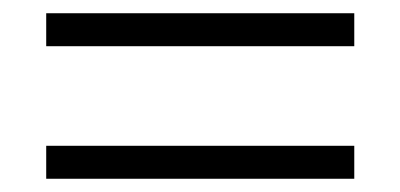

<svg xmlns="http://www.w3.org/2000/svg" viewBox="-20 -477 604 290"><path d="M515.1 -256.8V-207H49.8V-256.8ZM515.1 -457V-407.2H49.8V-457Z"/></svg>

Font: Tinos
Style: Regular
Weight: 400
Designer: Steve Matteson
Foundry: Monotype Imaging Inc.
Version: Version 1.23